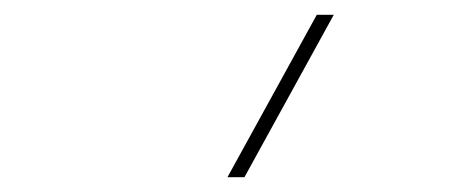

<svg xmlns="http://www.w3.org/2000/svg" viewBox="-20 -1020 640 260"><path d="M311 -780H288L409 -1000H432Z"/></svg>

Font: M PLUS Code Latin Expanded Thin
Style: Regular
Weight: 250
Width: 7
Designer: Coji Morishita
Foundry: UNDERFOREST DESIGN
Version: Version 1.002; ttfautohint (v1.8.3)